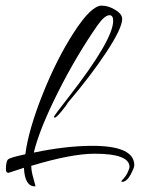

<svg xmlns="http://www.w3.org/2000/svg" viewBox="-20 -548 508 682"><path d="M457 39Q457 48 443.5 73Q430 98 413 98Q411 96 411 95Q427 79 433.5 64.5Q440 50 440 45Q440 -2 316 -2Q234 -2 91 41Q91 59 98.5 85Q106 111 106 112.5Q106 114 104 114Q68 114 65 48Q49 53 10 66Q1 66 1 53Q1 24 9.5 17.5Q18 11 70 0Q81 -86 131 -212Q181 -338 242.5 -433Q304 -528 341 -528Q365 -528 389.5 -513Q414 -498 414 -481Q414 -448 358 -363Q302 -278 220 -182Q217 -175 198.5 -152.5Q180 -130 174 -130L171 -132Q171 -136 226 -206Q382 -407 382 -474Q382 -494 369 -494Q352 -494 327 -459Q251 -350 185.5 -219.5Q120 -89 100 -6Q215 -30 308 -30Q457 -30 457 39Z"/></svg>

Font: Qwigley
Style: Regular
Weight: 400
Designer: Robert E. Leuschke
Foundry: Robert E. Leuschke
Version: Version 1.003